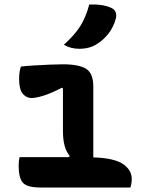

<svg xmlns="http://www.w3.org/2000/svg" viewBox="-20 -834 640 854"><path d="M67 -135H287L290 -141Q260 -175 260 -251V-440L256 -444Q203 -417 170.5 -407.5Q138 -398 120 -398Q97 -398 81 -417.5Q65 -437 65 -482Q65 -516 73 -538Q98 -541 132.5 -543Q167 -545 201.5 -546.5Q236 -548 260 -548Q331 -548 363 -528Q395 -508 395 -449V-134Q488 -131 527 -104.5Q566 -78 566 -38Q566 -18 560 0H160Q101 0 82 -21Q63 -42 63 -96Q63 -119 67 -135ZM377 -814Q440 -816 477 -798Q491 -791 495 -778Q499 -765 495 -751Q485 -713 462 -684Q439 -655 411 -638Q379 -617 332 -617Q294 -617 264 -635Q311 -677 336.5 -717Q362 -757 377 -814Z"/></svg>

Font: Recursive Mn Csl St
Style: Bold
Weight: 700
Monospace: yes
Version: Version 1.079;hotconv 1.0.112;makeotfexe 2.5.65598; ttfautoh